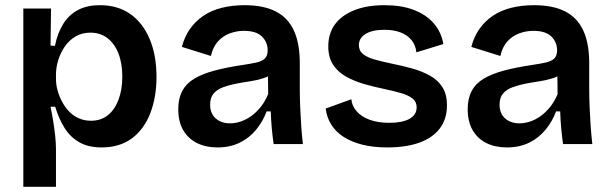

<svg xmlns="http://www.w3.org/2000/svg" viewBox="-20 -556 2359 741"><path d="M70 165V-259V-523H177L175 -380L192 -379Q202 -429 224.5 -464.5Q247 -500 282 -518Q317 -536 365 -536Q435 -536 483.5 -501.5Q532 -467 558 -404.5Q584 -342 584 -259Q584 -181 560 -119Q536 -57 489 -22Q442 13 372 13Q321 13 286 -7Q251 -27 229 -62.5Q207 -98 193 -144H175Q181 -116 185.5 -87.5Q190 -59 193 -32Q196 -5 196 20V165ZM331 -90Q370 -90 396.5 -111.5Q423 -133 437.5 -171.5Q452 -210 452 -260Q452 -312 437 -350Q422 -388 394.5 -409Q367 -430 329 -430Q296 -430 271 -415Q246 -400 229.5 -375.5Q213 -351 204.5 -323Q196 -295 196 -268V-251Q196 -231 201.5 -209.5Q207 -188 218 -166.5Q229 -145 245 -127.5Q261 -110 283 -100Q305 -90 331 -90Z M819 13Q775 13 741 -3.5Q707 -20 687.5 -53Q668 -86 668 -135Q668 -176 683.5 -205Q699 -234 730 -252.5Q761 -271 807.5 -283.5Q854 -296 915 -305Q949 -310 970.5 -315Q992 -320 1002.5 -330.5Q1013 -341 1013 -362Q1013 -393 991 -415Q969 -437 921 -437Q893 -437 866.5 -427Q840 -417 821 -396Q802 -375 794 -340L682 -375Q692 -414 713 -444Q734 -474 765 -495Q796 -516 836.5 -526Q877 -536 924 -536Q997 -536 1044 -512Q1091 -488 1114 -438.5Q1137 -389 1137 -312V-214Q1137 -180 1138.5 -143.5Q1140 -107 1142.5 -70.5Q1145 -34 1149 0H1036Q1032 -28 1029 -60Q1026 -92 1025 -126H1009Q995 -88 969 -56Q943 -24 905.5 -5.5Q868 13 819 13ZM868 -80Q888 -80 909 -87Q930 -94 949.5 -108Q969 -122 986 -143Q1003 -164 1015 -193L1014 -280L1038 -276Q1021 -262 996 -254Q971 -246 943.5 -242Q916 -238 888.5 -232.5Q861 -227 839 -218.5Q817 -210 804 -194.5Q791 -179 791 -152Q791 -118 812.5 -99Q834 -80 868 -80Z M1475 13Q1421 13 1379 2.5Q1337 -8 1306.5 -27.5Q1276 -47 1258.5 -75Q1241 -103 1237 -137L1336 -173Q1338 -148 1356 -127Q1374 -106 1406 -94Q1438 -82 1483 -82Q1533 -82 1560.5 -97.5Q1588 -113 1588 -142Q1588 -163 1572.5 -175.5Q1557 -188 1528.5 -196.5Q1500 -205 1461 -213Q1423 -221 1386 -231.5Q1349 -242 1317 -259.5Q1285 -277 1266 -305.5Q1247 -334 1247 -377Q1247 -426 1272 -461Q1297 -496 1346 -516Q1395 -536 1464 -536Q1529 -536 1576.5 -518Q1624 -500 1653.5 -466.5Q1683 -433 1691 -386L1587 -354Q1584 -382 1568 -401.5Q1552 -421 1525.5 -431Q1499 -441 1463 -441Q1417 -441 1391 -425Q1365 -409 1365 -382Q1365 -360 1381.5 -347Q1398 -334 1427 -326Q1456 -318 1494 -310Q1534 -302 1571.5 -291.5Q1609 -281 1639.5 -264Q1670 -247 1687.5 -219.5Q1705 -192 1705 -149Q1705 -97 1677.5 -60.5Q1650 -24 1598.5 -5.5Q1547 13 1475 13Z M1936 13Q1892 13 1858 -3.5Q1824 -20 1804.5 -53Q1785 -86 1785 -135Q1785 -176 1800.5 -205Q1816 -234 1847 -252.5Q1878 -271 1924.5 -283.5Q1971 -296 2032 -305Q2066 -310 2087.5 -315Q2109 -320 2119.5 -330.5Q2130 -341 2130 -362Q2130 -393 2108 -415Q2086 -437 2038 -437Q2010 -437 1983.5 -427Q1957 -417 1938 -396Q1919 -375 1911 -340L1799 -375Q1809 -414 1830 -444Q1851 -474 1882 -495Q1913 -516 1953.5 -526Q1994 -536 2041 -536Q2114 -536 2161 -512Q2208 -488 2231 -438.5Q2254 -389 2254 -312V-214Q2254 -180 2255.5 -143.5Q2257 -107 2259.5 -70.5Q2262 -34 2266 0H2153Q2149 -28 2146 -60Q2143 -92 2142 -126H2126Q2112 -88 2086 -56Q2060 -24 2022.5 -5.5Q1985 13 1936 13ZM1985 -80Q2005 -80 2026 -87Q2047 -94 2066.5 -108Q2086 -122 2103 -143Q2120 -164 2132 -193L2131 -280L2155 -276Q2138 -262 2113 -254Q2088 -246 2060.5 -242Q2033 -238 2005.5 -232.5Q1978 -227 1956 -218.5Q1934 -210 1921 -194.5Q1908 -179 1908 -152Q1908 -118 1929.5 -99Q1951 -80 1985 -80Z"/></svg>

Font: Bricolage Grotesque 16pt SemiBold
Style: Regular
Weight: 600
Version: Version 1.001;gftools[0.9.33.dev8+g029e19f]